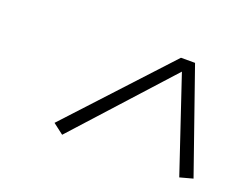

<svg xmlns="http://www.w3.org/2000/svg" viewBox="-62 -877 642 513"><g transform="rotate(20 259.5 -621.0)"><path d="M149 -470 392 -738 482 -470 519 -480 417 -772H377L119 -493Z"/></g></svg>

Font: Mazius Display Extra italic
Style: Regular
Weight: 400
Italic angle: -17°
Designer: Alberto Casagrande & Collletttivo
Foundry: Collletttivo
Version: Version 2.000;Glyphs 3.2 (3217)